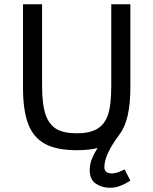

<svg xmlns="http://www.w3.org/2000/svg" viewBox="-20 -696 726 909"><path d="M597.2 -282.2Q597.2 -127.9 546.9 -61Q474.1 35.2 474.1 95.2Q474.1 125 509.8 125Q534.2 125 569.8 106L597.2 159.2Q570.8 175.8 548.3 184.3Q525.9 192.9 500 192.9Q461.9 192.9 433.3 173.3Q404.8 153.8 404.8 109.9Q404.8 81.1 414.8 56.6Q424.8 32.2 441.9 4.9Q401.9 15.1 344.2 15.1Q248.5 15.1 193.4 -14.6Q138.2 -44.4 113.5 -108.9Q88.9 -173.3 88.9 -282.2V-675.8H179.2V-292Q179.2 -203.1 195.3 -155Q211.4 -106.9 246.3 -85.9Q281.2 -64.9 342.8 -64.9Q404.8 -64.9 439.9 -85.7Q475.1 -106.4 491 -151.9Q506.8 -197.3 506.8 -290V-675.8H597.2Z"/></svg>

Font: ClearSansRegular
Style: Regular
Weight: 400
Foundry: Intel Corporation
Version: Version 1.00